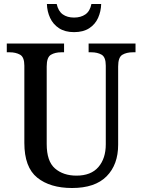

<svg xmlns="http://www.w3.org/2000/svg" viewBox="-20 -932 714 962"><path d="M341 10Q231 10 166.5 -42Q102 -94 102 -216V-603Q102 -646 80.5 -658Q59 -670 29 -670H14V-714H301V-670H287Q256 -670 235 -657.5Q214 -645 214 -599V-210Q214 -124 255.5 -88Q297 -52 363 -52Q436 -52 473 -95Q510 -138 510 -209V-603Q510 -646 489 -658Q468 -670 438 -670H424V-714H659V-670H645Q614 -670 593 -657.5Q572 -645 572 -599V-207Q572 -107 514 -48.5Q456 10 341 10ZM351 -771Q306 -771 276 -790.5Q246 -810 231 -842.5Q216 -875 215 -912H264Q272 -876 294.5 -860Q317 -844 351 -844Q385 -844 408 -860Q431 -876 438 -912H487Q486 -875 471.5 -842.5Q457 -810 427 -790.5Q397 -771 351 -771Z"/></svg>

Font: Noto Serif Khmer SemiCondensed Medium
Style: Regular
Weight: 500
Width: 4
Designer: Danh Hong and the Monotype Design Team
Foundry: Monotype Imaging Inc.
Version: Version 2.004; ttfautohint (v1.8.4.7-5d5b)